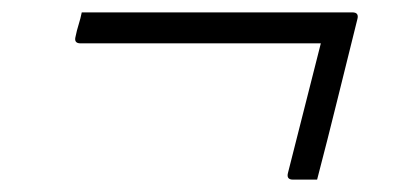

<svg xmlns="http://www.w3.org/2000/svg" viewBox="-20 -430 640 310"><path d="M112 -410H549Q560 -410 557 -399Q541 -335 525 -270Q509 -205 492 -140H453Q442 -140 445 -151Q458 -203 471.5 -255.5Q485 -308 498 -360H110Q99 -360 102 -371Q104 -381 107 -390.5Q110 -400 112 -410Z"/></svg>

Font: Recursive Mn Lnr St Lt
Style: Italic
Weight: 300
Italic angle: -15°
Monospace: yes
Version: Version 1.079;hotconv 1.0.112;makeotfexe 2.5.65598; ttfautoh